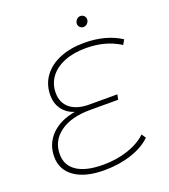

<svg xmlns="http://www.w3.org/2000/svg" viewBox="-153 -961 942 1073"><g transform="rotate(-20 318.0 -424.0)"><path d="M174 -495Q174 -436 214.5 -403Q255 -370 328 -370H495L489 -340H321Q209 -340 143.5 -292.5Q78 -245 78 -165Q78 -98 132 -62.5Q186 -27 288 -27Q368 -27 436 -50Q504 -73 545 -113L562 -88Q519 -45 445 -20.5Q371 4 283 4Q171 4 107.5 -40Q44 -84 44 -162Q44 -239 96 -291.5Q148 -344 238 -359Q192 -374 166.5 -409Q141 -444 141 -493Q141 -556 175.5 -604Q210 -652 273 -678Q336 -704 418 -704Q483 -704 538.5 -689Q594 -674 636 -646L620 -618Q576 -646 526 -659.5Q476 -673 416 -673Q344 -673 289 -651Q234 -629 204 -588.5Q174 -548 174 -495ZM417 -817Q417 -831 427 -841.5Q437 -852 450 -852Q462 -852 471 -843.5Q480 -835 480 -823Q480 -809 470 -798.5Q460 -788 447 -788Q435 -788 426 -796.5Q417 -805 417 -817Z"/></g></svg>

Font: Montserrat Alternates ExLight
Style: Italic
Weight: 275
Italic angle: -11.3°
Designer: Julieta Ulanovsky
Foundry: Julieta Ulanovsky
Version: Version 7.200